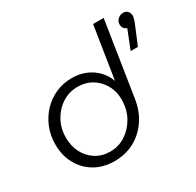

<svg xmlns="http://www.w3.org/2000/svg" viewBox="-159 -909 1124 1101"><g transform="rotate(-30 403.0 -358.5)"><path d="M300 13Q226 13 170 -20Q114 -53 83 -110Q52 -167 52 -239Q52 -299 73 -350.5Q94 -402 130.5 -440.5Q167 -479 216.5 -501Q266 -523 323 -523Q375 -523 416.5 -505Q458 -487 487 -456.5Q516 -426 530 -386H531L585 -730H655L579 -243Q568 -165 529 -107.5Q490 -50 431.5 -18.5Q373 13 300 13ZM305 -47Q362 -47 407 -76.5Q452 -106 480 -154.5Q508 -203 510 -261Q513 -321 488.5 -366.5Q464 -412 422 -437.5Q380 -463 327 -463Q271 -463 225 -433.5Q179 -404 151.5 -354Q124 -304 124 -242Q124 -187 147 -143Q170 -99 211 -73Q252 -47 305 -47ZM694 -488 743 -612Q729 -617 722 -627.5Q715 -638 715 -652Q715 -665 722 -676Q729 -687 740.5 -693.5Q752 -700 765 -700Q785 -700 795.5 -687.5Q806 -675 806 -658Q806 -650 802 -636Q798 -622 792 -608L742 -488Z"/></g></svg>

Font: MuseoModerno Thin Light
Style: Italic
Weight: 300
Italic angle: -9°
Version: Version 1.003